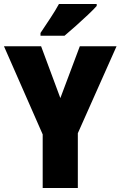

<svg xmlns="http://www.w3.org/2000/svg" viewBox="-20 -947 607 967"><path d="M284 -453 382 -714H567L372 -276V0H195V-270L0 -714H187ZM467 -917Q451 -899 422.5 -872Q394 -845 362.5 -817Q331 -789 305 -767H184V-781Q208 -817 233.5 -855.5Q259 -894 277 -927H467Z"/></svg>

Font: Noto Sans Gurmukhi UI Condensed Black
Style: Regular
Weight: 900
Width: 3
Designer: Jelle Bosma - Monotype Design Team
Foundry: Monotype Imaging Inc.
Version: Version 2.004; ttfautohint (v1.8.4.7-5d5b)